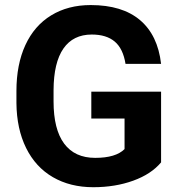

<svg xmlns="http://www.w3.org/2000/svg" viewBox="-20 -741 721 770"><path d="M626 -89.8Q586.4 -42.5 514.2 -16.4Q441.9 9.8 354 9.8Q261.7 9.8 192.1 -30.5Q122.6 -70.8 84.7 -147.5Q46.9 -224.1 45.9 -327.6V-376Q45.9 -482.4 81.8 -560.3Q117.7 -638.2 185.3 -679.4Q252.9 -720.7 343.8 -720.7Q470.2 -720.7 541.5 -660.4Q612.8 -600.1 626 -484.9H483.4Q473.6 -545.9 440.2 -574.2Q406.7 -602.5 348.1 -602.5Q273.4 -602.5 234.4 -546.4Q195.3 -490.2 194.8 -379.4V-334Q194.8 -222.2 237.3 -165Q279.8 -107.9 361.8 -107.9Q444.3 -107.9 479.5 -143.1V-265.6H346.2V-373.5H626Z"/></svg>

Font: Vazir UI
Style: Bold-UI
Weight: 700
Designer: Saber Rastikerdar
Foundry: Saber Rastikerdar
Version: Version 30.1.0